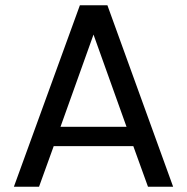

<svg xmlns="http://www.w3.org/2000/svg" viewBox="-20 -713 714 733"><path d="M545 0 489 -155H185L129 0H33L285 -693H390L641 0ZM463 -229 337 -581 211 -229Z"/></svg>

Font: SVN-Poppins
Style: Regular
Weight: 400
Designer: Ninad Kale (Devanagari), Jonny Pinhorn (Latin)
Foundry: Indian Type Foundry
Version: Version 3.002 2017